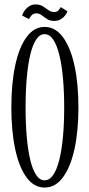

<svg xmlns="http://www.w3.org/2000/svg" viewBox="-20 -832 402 863"><path d="M180.5 11Q132.5 11 99 -35Q65.5 -81 48.2 -162Q31 -243 31 -349Q31 -456 48.2 -537.2Q65.5 -618.5 99 -664.8Q132.5 -711 180.5 -711Q229 -711 263 -664.8Q297 -618.5 314.8 -537.2Q332.5 -456 332.5 -349Q332.5 -243 314.8 -162Q297 -81 263 -35Q229 11 180.5 11ZM180.5 -21.5Q202.5 -21.5 219 -45.5Q235.5 -69.5 246.5 -113.2Q257.5 -157 263 -217Q268.5 -277 268.5 -349Q268.5 -421 263 -481.2Q257.5 -541.5 246.5 -585.8Q235.5 -630 219 -654.2Q202.5 -678.5 180.5 -678.5Q158.5 -678.5 142.5 -654.2Q126.5 -630 116 -585.8Q105.5 -541.5 100.2 -481.2Q95 -421 95 -349Q95 -277 100.2 -217Q105.5 -157 116 -113.2Q126.5 -69.5 142.5 -45.5Q158.5 -21.5 180.5 -21.5ZM224 -738Q204.5 -738 191.5 -746.5Q178.5 -755 167.8 -763.5Q157 -772 144 -772Q129 -772 121 -762.2Q113 -752.5 110.5 -746L79.5 -762Q82 -771.5 89.8 -783Q97.5 -794.5 110.2 -803.2Q123 -812 139.5 -812Q159.5 -812 173 -803.5Q186.5 -795 198 -786.5Q209.5 -778 223.5 -778Q236.5 -778 243.2 -786Q250 -794 253 -800L283 -781.5Q281 -773.5 273.2 -763.2Q265.5 -753 253.2 -745.5Q241 -738 224 -738Z"/></svg>

Font: Imbue Thin 10pt Light
Style: Regular
Weight: 300
Version: Version 1.102